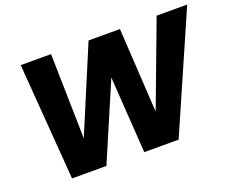

<svg xmlns="http://www.w3.org/2000/svg" viewBox="-112 -895 1326 1087"><g transform="rotate(-20 550.5 -351.0)"><path d="M151.9 0 98.1 -702.1H280.8L292 -190.9L506.8 -702.1H695.8L726.1 -193.8L917 -702.1H1101.1L793.9 0H586.9L556.2 -460.9L358.9 0Z"/></g></svg>

Font: Poppins
Style: Bold Italic
Weight: 700
Italic angle: -10°
Designer: Ninad Kale (Devanagari), Jonny Pinhorn (Latin)
Foundry: Indian Type Foundry
Version: Version 3.200;PS 1.000;hotconv 16.6.54;makeotf.lib2.5.65590